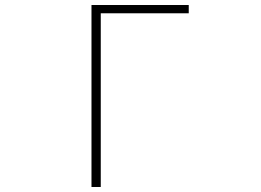

<svg xmlns="http://www.w3.org/2000/svg" viewBox="-20 -746 1040 766"><path d="M345 0H382V-693H733V-726H345Z"/></svg>

Font: Harano Aji Gothic TW ExtraLight
Style: Regular
Weight: 250
Foundry: Masamichi Hosoda
Version: HaranoAjiGothicTW-ExtraLight version 20230610;ttx 4.39.4